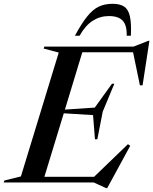

<svg xmlns="http://www.w3.org/2000/svg" viewBox="-62 -960 806 1010"><path d="M496 29.5 431.5 0H-42.5L-39 -10.5L48 -32L247 -683.5L168 -704.5L171 -715H641L718.5 -745.5H724L688 -511H674L638 -685H371L279.5 -383.5L436.5 -394L527 -519.5H539.5L478.5 -373L450 -227.5H437.5L427.5 -354.5L273.5 -364L171.5 -30H433L611 -201.5L623 -193L502 29.5ZM511 -875.5Q464.5 -875.5 426 -851Q387.5 -826.5 356.5 -772H332Q367.5 -837.5 397 -874Q426.5 -910.5 457.8 -925.2Q489 -940 530 -940Q568.5 -940 590.8 -925.5Q613 -911 621.2 -874.5Q629.5 -838 626.5 -772H604.5Q606 -827 583.5 -851.2Q561 -875.5 511 -875.5Z"/></svg>

Font: Newsreader Display Medium
Style: Italic
Weight: 500
Italic angle: -17°
Designer: Hugues Gentile
Foundry: Production Type
Version: Version 1.001